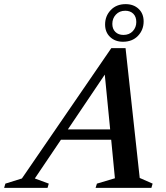

<svg xmlns="http://www.w3.org/2000/svg" viewBox="-89 -909 804 929"><path d="M587 -48 649.5 -20.5 643.5 0H373.5L380 -20.5L467 -46.5L449 -233H206L79.5 -45.5L147 -20.5L141 0H-69L-63 -20.5L17 -45.5L449.5 -676H518.5ZM239.5 -283H444L418 -548ZM519 -889Q557.5 -889 581.8 -866Q606 -843 606 -805.5Q606 -764.5 578.8 -735.8Q551.5 -707 506 -707Q468 -707 443.8 -730Q419.5 -753 419.5 -790.5Q419.5 -831.5 446.8 -860.2Q474 -889 519 -889ZM508.5 -740Q536.5 -740 553.5 -758.2Q570.5 -776.5 570.5 -802.5Q570.5 -828 556 -842.5Q541.5 -857 517 -857Q489 -857 471.8 -838.5Q454.5 -820 454.5 -793.5Q454.5 -769 469.2 -754.5Q484 -740 508.5 -740Z"/></svg>

Font: Newsreader 16pt SemiBold
Style: Italic
Weight: 600
Italic angle: -17°
Designer: Hugues Gentile
Foundry: Production Type
Version: Version 1.003; ttfautohint (v1.8.3)